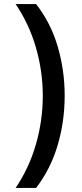

<svg xmlns="http://www.w3.org/2000/svg" viewBox="-20 -806 402 947"><path d="M57 121Q123 24 157 -93.5Q191 -211 191 -334Q191 -455 157 -572Q123 -689 57 -786H158Q230 -694 264.5 -577Q299 -460 299 -334Q299 -207 264.5 -90Q230 27 158 121Z"/></svg>

Font: Noto Sans Gunjala Gondi Semibold
Style: Regular
Weight: 600
Designer: Ek Type
Foundry: Ek Type
Version: Version 1.004; ttfautohint (v1.8.4.7-5d5b)